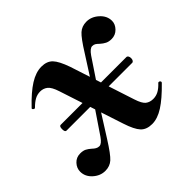

<svg xmlns="http://www.w3.org/2000/svg" viewBox="-116 -520 655 655"><g transform="rotate(-45 211.5 -192.0)"><path d="M388 -199Q388 -193 385.5 -189Q383 -185 379 -185H221V-213H379Q383 -213 385.5 -209Q388 -205 388 -199ZM50 -194Q50 -208 57 -208H221V-180H57Q50 -180 50 -194ZM211 -60 135 -292Q126 -320 114.5 -329Q103 -338 88 -338Q74 -338 62 -331.5Q50 -325 36 -311Q35 -310 33 -310Q30 -310 27.5 -313.5Q25 -317 28 -319Q65 -358 94.5 -376.5Q124 -395 151 -395Q177 -395 191.5 -380Q206 -365 220 -325L296 -92Q305 -64 316 -55.5Q327 -47 343 -47Q357 -47 369 -53.5Q381 -60 394 -74Q395 -75 397 -75Q401 -75 403 -71.5Q405 -68 402 -65Q364 -26 335 -7.5Q306 11 280 11Q253 11 238.5 -4.5Q224 -20 211 -60ZM-9 -48Q-9 -65 3.5 -78.5Q16 -92 35 -92Q49 -92 57.5 -87.5Q66 -83 75 -75Q80 -70 86 -66.5Q92 -63 99 -63Q110 -63 124 -83L204 -201L214 -187L135 -62Q106 -16 91 -2.5Q76 11 54 11Q30 11 10.5 -6.5Q-9 -24 -9 -48ZM208 -198 288 -323Q316 -368 331 -381.5Q346 -395 368 -395Q392 -395 412 -377Q432 -359 432 -335Q432 -319 419 -305.5Q406 -292 387 -292Q374 -292 365 -296.5Q356 -301 347 -309Q340 -316 335 -319Q330 -322 323 -322Q312 -322 298 -302L219 -184Z"/></g></svg>

Font: Cormorant Garamond
Style: Bold Italic
Weight: 700
Italic angle: -10°
Designer: Christian Thalmann (Catharsis Fonts)
Foundry: Catharsis Fonts
Version: Version 4.000